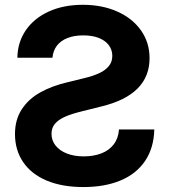

<svg xmlns="http://www.w3.org/2000/svg" viewBox="-20 -757 695 788"><path d="M41.5 -207Q41.5 -265.6 69.3 -308.3Q97.2 -351.1 145.5 -377.9Q193.8 -404.8 258.8 -419.9L324.7 -436Q359.4 -444.3 384.8 -455.6Q410.2 -466.8 425.5 -484.4Q440.9 -502 440.9 -527.8Q440.9 -552.2 426.8 -571.3Q412.6 -590.3 385.7 -601.1Q358.9 -611.8 321.8 -611.8Q284.7 -611.8 257.1 -601.1Q229.5 -590.3 213.6 -569.6Q197.8 -548.8 195.3 -520H51.3Q52.2 -583.5 85.9 -632.8Q119.6 -682.1 180.2 -709.7Q240.7 -737.3 320.3 -737.3Q398.9 -737.3 461.2 -709.7Q523.4 -682.1 558.6 -632.3Q593.8 -582.5 593.8 -518.1Q593.8 -368.2 397 -320.3L316.9 -300.3Q274.4 -290 247.3 -278.1Q220.2 -266.1 205.8 -249.3Q191.4 -232.4 191.4 -208Q191.4 -180.7 208 -159.7Q224.6 -138.7 254.4 -127Q284.2 -115.2 323.7 -115.2Q364.7 -115.2 396.5 -127.7Q428.2 -140.1 447 -164.8Q465.8 -189.5 468.3 -225.6H613.3Q611.3 -149.4 575.4 -96.4Q539.6 -43.5 474.9 -16.4Q410.2 10.7 322.3 10.7Q234.9 10.7 171.6 -15.9Q108.4 -42.5 75 -91.8Q41.5 -141.1 41.5 -207Z"/></svg>

Font: Inter RS Variable
Style: Regular
Weight: 400
Designer: Rasmus Andersson (customised by Maria Ramos and Noel Pretorius)
Foundry: rsms
Version: Version 3.001;Glyphs 3.2.3 (3260)